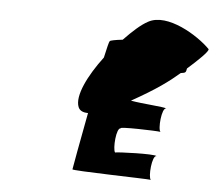

<svg xmlns="http://www.w3.org/2000/svg" viewBox="-40 -729 598 525"><g transform="rotate(5 259.0 -467.0)"><path d="M178 -429C182 -419 192 -415 205 -415C190 -335 176 -261 176 -258C174 -254 379 -250 392 -248C384 -254 389 -316 402 -314C395 -320 294 -316 288 -314C281 -323 285 -383 298 -381C290 -386 394 -383 407 -381C399 -386 404 -448 417 -446C412 -450 351 -453 319 -459C387 -497 419 -521 448 -546C461 -548 462 -548 464 -560C490 -583 522 -613 518 -618C485 -652 398 -706 347 -678C328 -668 306 -648 282 -623C263 -621 248 -618 247 -616C245 -614 241 -597 235 -570C195 -517 166 -459 178 -429Z"/></g></svg>

Font: Ampere
Style: SCExtIta
Weight: 400
Version: Version 1